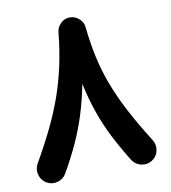

<svg xmlns="http://www.w3.org/2000/svg" viewBox="-80 -709 761 852"><g transform="rotate(-10 300.0 -283.0)"><path d="M539.1 51.3Q516.6 65.4 490.2 59.6Q463.9 53.7 449.7 31.2Q411.1 -30.8 382.1 -87.9Q353 -145 331.8 -205.8Q310.5 -266.6 294.9 -338.4Q280.3 -264.2 260.5 -201.9Q240.7 -139.6 213.9 -81.1Q187 -22.5 150.9 40Q138.2 63 112.1 70.3Q85.9 77.6 62.5 64.5Q39.6 51.3 32.2 25.4Q24.9 -0.5 38.1 -24.4Q83 -102.5 115.7 -170.4Q148.4 -238.3 170.9 -303.2Q193.4 -368.2 208 -436.3Q222.7 -504.4 230.5 -583Q232.9 -604.5 249.3 -621.3Q265.6 -638.2 290.5 -638.7Q314 -638.7 332.3 -622.8Q350.6 -606.9 353 -583Q360.8 -507.3 375.5 -441.9Q390.1 -376.5 414.3 -313.7Q438.5 -251 473.9 -184.1Q509.3 -117.2 559.1 -38.1Q573.2 -15.6 567.6 10.7Q562 37.1 539.1 51.3Z"/></g></svg>

Font: Mikhak Bold
Style: Regular
Weight: 700
Designer: Amin Abedi
Version: Version 3.3